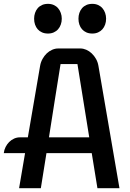

<svg xmlns="http://www.w3.org/2000/svg" viewBox="-22 -997 690 1017"><path d="M110.8 -186H-2Q0 -203.1 7.6 -218.3Q15.1 -233.4 26.6 -244.9Q38.1 -256.3 52.7 -262.9Q67.4 -269.5 83.5 -269.5H125.5L190.4 -647.9Q193.8 -668 203.4 -685.1Q212.9 -702.1 225.8 -714.4Q238.8 -726.6 254.4 -733.4Q270 -740.2 285.6 -740.2H404.3Q419.4 -740.2 435.1 -733.4Q450.7 -726.6 463.9 -714.1Q477.1 -701.7 486.6 -684.8Q496.1 -668 499.5 -647.5L610.8 0H494.1L463.9 -186H224.1L194.3 0H79.1ZM450.7 -269.5 388.2 -657.7H298.8Q283.2 -563 268.1 -465.6Q252.9 -368.2 237.3 -269.5ZM467.3 -819.3Q449.2 -819.3 435.5 -825.4Q421.9 -831.5 412.6 -842Q403.3 -852.5 398.4 -866.9Q393.6 -881.3 393.6 -897.9Q393.6 -914.1 398.4 -928.5Q403.3 -942.9 412.6 -953.6Q421.9 -964.4 435.5 -970.5Q449.2 -976.6 467.3 -976.6Q483.9 -976.6 497.6 -970.5Q511.2 -964.4 520.5 -953.6Q529.8 -942.9 534.9 -928.5Q540 -914.1 540 -897.9Q540 -881.3 534.9 -866.9Q529.8 -852.5 520.5 -842Q511.2 -831.5 497.6 -825.4Q483.9 -819.3 467.3 -819.3ZM232.4 -819.3Q214.4 -819.3 200.7 -825.4Q187 -831.5 177.7 -842Q168.5 -852.5 163.6 -866.9Q158.7 -881.3 158.7 -897.9Q158.7 -914.1 163.6 -928.5Q168.5 -942.9 177.7 -953.6Q187 -964.4 200.7 -970.5Q214.4 -976.6 232.4 -976.6Q249 -976.6 262.7 -970.5Q276.4 -964.4 285.6 -953.6Q294.9 -942.9 300 -928.5Q305.2 -914.1 305.2 -897.9Q305.2 -881.3 300 -866.9Q294.9 -852.5 285.6 -842Q276.4 -831.5 262.7 -825.4Q249 -819.3 232.4 -819.3Z"/></svg>

Font: Atomic Age
Style: Regular
Weight: 400
Version: Version 1.007; ttfautohint (v1.4.1) -l 6 -r 46 -G 0 -x 0 -H 